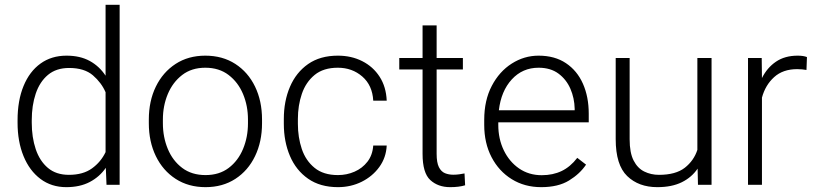

<svg xmlns="http://www.w3.org/2000/svg" viewBox="-20 -770 3397 800"><path d="M53.2 -258.8V-269Q53.2 -351.1 78.1 -411.6Q103 -472.2 148.7 -505.1Q194.3 -538.1 257.3 -538.1Q313.5 -538.1 353.8 -516.1Q394 -494.1 419.9 -454.6V-750H478.5V0H423.8L420.9 -70.8Q395 -33.2 354 -11.7Q313 9.8 256.3 9.8Q194.3 9.8 148.7 -24.4Q103 -58.6 78.1 -119.4Q53.2 -180.2 53.2 -258.8ZM112.3 -269V-258.8Q112.3 -197.8 128.9 -148.4Q145.5 -99.1 179.7 -70.3Q213.9 -41.5 267.1 -41.5Q326.2 -41.5 363.3 -68.4Q400.4 -95.2 419.9 -136.2V-385.7Q402.8 -425.3 367.2 -456.1Q331.5 -486.8 268.1 -486.8Q214.4 -486.8 179.9 -458Q145.5 -429.2 128.9 -379.9Q112.3 -330.6 112.3 -269Z M600.1 -256.3V-272Q600.1 -349.1 629.4 -409.2Q658.7 -469.2 711.7 -503.7Q764.6 -538.1 835.4 -538.1Q907.2 -538.1 960.4 -503.7Q1013.7 -469.2 1042.7 -409.2Q1071.8 -349.1 1071.8 -272V-256.3Q1071.8 -179.7 1042.7 -119.4Q1013.7 -59.1 960.7 -24.7Q907.7 9.8 836.4 9.8Q765.1 9.8 711.9 -24.7Q658.7 -59.1 629.4 -119.4Q600.1 -179.7 600.1 -256.3ZM658.7 -272V-256.3Q658.7 -198.7 679.2 -149.4Q699.7 -100.1 739.3 -70.3Q778.8 -40.5 836.4 -40.5Q893.6 -40.5 932.9 -70.3Q972.2 -100.1 992.7 -149.4Q1013.2 -198.7 1013.2 -256.3V-272Q1013.2 -329.1 992.7 -378.2Q972.2 -427.2 932.6 -457.5Q893.1 -487.8 835.4 -487.8Q778.3 -487.8 739 -457.5Q699.7 -427.2 679.2 -378.2Q658.7 -329.1 658.7 -272Z M1388.2 -40.5Q1424.8 -40.5 1457.3 -54.7Q1489.7 -68.8 1511 -96.2Q1532.2 -123.5 1535.2 -163.6H1591.3Q1588.9 -113.3 1560.5 -74.2Q1532.2 -35.2 1487.1 -12.7Q1441.9 9.8 1388.2 9.8Q1314 9.8 1263.7 -25.4Q1213.4 -60.5 1188 -120.4Q1162.6 -180.2 1162.6 -253.9V-274.4Q1162.6 -348.6 1188.2 -408.4Q1213.9 -468.3 1263.9 -503.2Q1314 -538.1 1387.7 -538.1Q1444.3 -538.1 1489.5 -515.1Q1534.7 -492.2 1561.8 -450.2Q1588.9 -408.2 1591.3 -350.6H1535.2Q1531.7 -414.6 1489.5 -451.2Q1447.3 -487.8 1387.7 -487.8Q1327.6 -487.8 1291 -457.8Q1254.4 -427.7 1237.8 -379.2Q1221.2 -330.6 1221.2 -274.4V-253.9Q1221.2 -197.8 1237.5 -149.2Q1253.9 -100.6 1290.8 -70.6Q1327.6 -40.5 1388.2 -40.5Z M1908.7 -528.3V-480.5H1799.3V-128.9Q1799.3 -92.3 1808.8 -73.5Q1818.4 -54.7 1834.2 -48.3Q1850.1 -42 1868.2 -42Q1881.3 -42 1893.6 -43.7Q1905.8 -45.4 1915.5 -47.4L1918 2Q1892.6 9.8 1855.5 9.8Q1805.2 9.8 1772.9 -19.8Q1740.7 -49.3 1740.7 -128.9V-480.5H1643.6V-528.3H1740.7V-664.1H1799.3V-528.3Z M2234.9 9.8Q2166 9.8 2112.3 -23.4Q2058.6 -56.6 2028.1 -115.2Q1997.6 -173.8 1997.6 -249.5V-270.5Q1997.6 -352.1 2029.1 -412.1Q2060.5 -472.2 2112.3 -505.1Q2164.1 -538.1 2224.1 -538.1Q2291.5 -538.1 2338.1 -506.8Q2384.8 -475.6 2408.9 -421.1Q2433.1 -366.7 2433.1 -295.9V-260.3H2056.2V-249.5Q2056.2 -191.4 2079.1 -143.8Q2102.1 -96.2 2142.8 -68.1Q2183.6 -40 2237.3 -40Q2283.7 -40 2320.1 -57.4Q2356.4 -74.7 2385.3 -112.3L2421.9 -84Q2396 -45.4 2350.8 -17.8Q2305.7 9.8 2234.9 9.8ZM2224.1 -487.8Q2157.2 -487.8 2112.5 -439.2Q2067.9 -390.6 2058.6 -310.5H2374.5V-316.9Q2373.5 -361.3 2356.7 -400.1Q2339.8 -439 2306.9 -463.4Q2273.9 -487.8 2224.1 -487.8Z M2888.2 0 2886.7 -67.4Q2862.3 -31.2 2820.8 -10.7Q2779.3 9.8 2718.8 9.8Q2641.1 9.8 2593.3 -36.4Q2545.4 -82.5 2545.4 -190.4V-528.3H2603.5V-189.5Q2603.5 -133.3 2620.1 -101.1Q2636.7 -68.8 2664.6 -55.2Q2692.4 -41.5 2725.6 -41.5Q2795.4 -41.5 2833.3 -71Q2871.1 -100.6 2885.7 -145.5V-528.3H2944.8V0Z M3342.3 -532.2 3340.3 -478.5Q3331.1 -480 3321.8 -481Q3312.5 -481.9 3301.3 -481.9Q3242.2 -481.9 3205.6 -448.7Q3168.9 -415.5 3154.8 -363.3V0H3096.7V-528.3H3153.8L3154.8 -444.8Q3176.3 -487.8 3213.1 -512.9Q3250 -538.1 3303.7 -538.1Q3327.6 -538.1 3342.3 -532.2Z"/></svg>

Font: Vazirmatn RD FD ExtraLight
Style: Regular
Weight: 200
Designer: Saber Rastikerdar
Foundry: Saber Rastikerdar
Version: Version 33.003